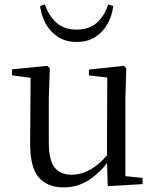

<svg xmlns="http://www.w3.org/2000/svg" viewBox="-20 -814 693 849"><path d="M260.9 14.6Q189.8 14.6 151.1 -29.8Q112.3 -74.2 113.3 -185.8L115.5 -483.7L137.7 -466.6L33.1 -481V-507.3L189.5 -523L200.2 -511.5L195.8 -380.4V-185.1Q195.8 -105.3 221.6 -73.3Q247.4 -41.4 296.3 -41.4Q342.8 -41.4 386.1 -68.1Q429.4 -94.9 464.9 -141.8L488.1 -103H461.7Q423.1 -51 373.2 -18.2Q323.3 14.6 260.9 14.6ZM456.4 9.3 452.8 -114.1V-115.5L454.4 -471.2L373.2 -480.3V-506.2L528.2 -523L538.4 -511.5L534.4 -380.4V-35L610.3 -27.4V0.2ZM157.1 -787.4 178.7 -794.4Q194.9 -745.5 229 -714.3Q263.1 -683.2 319.1 -683.2Q375.8 -683.2 409.6 -714.5Q443.3 -745.9 458.6 -794.4L481 -787.4Q475.6 -745 455.8 -709Q436 -672.9 401.9 -650.7Q367.7 -628.4 319.1 -628.4Q271.4 -628.4 236.7 -650.7Q202.1 -672.9 182.4 -709Q162.7 -745 157.1 -787.4Z"/></svg>

Font: Noto Serif TC
Style: Regular
Weight: 200
Designer: Ryoko NISHIZUKA 西塚涼子 (kana & ideographs); Frank Grießhammer (Latin, Greek & Cyrillic); Wenlong ZHANG 张文龙 (bopomofo); San
Foundry: Adobe
Version: Version 2.001;hotconv 1.1.0;makeotfexe 2.6.0